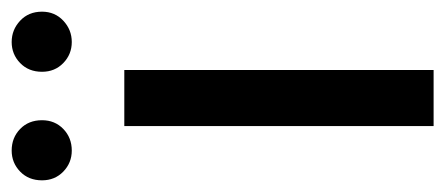

<svg xmlns="http://www.w3.org/2000/svg" viewBox="-237 -526 763 329"><g transform="rotate(-90 144.5 -361.5)"><path d="M237 -620Q216 -620 201 -634.5Q186 -649 186 -671Q186 -694 201 -708.5Q216 -723 237 -723Q258 -723 273.5 -708.5Q289 -694 289 -671Q289 -649 273.5 -634.5Q258 -620 237 -620ZM51 -620Q30 -620 15 -634.5Q0 -649 0 -671Q0 -694 15 -708.5Q30 -723 51 -723Q73 -723 88 -708.5Q103 -694 103 -671Q103 -649 88 -634.5Q73 -620 51 -620ZM93 0V-530H189V0Z"/></g></svg>

Font: Montserrat Z Med
Style: Regular
Weight: 500
Designer: Julieta Ulanovsky
Foundry: Julieta Ulanovsky
Version: Version 8.000